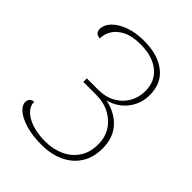

<svg xmlns="http://www.w3.org/2000/svg" viewBox="-207 -839 964 964"><g transform="rotate(45 275.0 -357.0)"><path d="M255 10Q190 10 143 -4Q96 -18 70.5 -39.5Q45 -61 45 -84Q45 -100 54 -108Q63 -116 76 -117Q76 -87 99.5 -64Q123 -41 163.5 -28Q204 -15 255 -15Q310 -15 355 -35Q400 -55 427.5 -95Q455 -135 455 -195Q455 -241 432.5 -278.5Q410 -316 368.5 -339Q327 -362 270 -362H180V-387H260Q313 -387 351.5 -408.5Q390 -430 411.5 -467Q433 -504 433 -551Q433 -619 384 -659Q335 -699 250 -699Q191 -699 154.5 -680.5Q118 -662 101 -634Q84 -606 84 -575Q50 -577 50 -608Q50 -638 75.5 -664.5Q101 -691 146 -707.5Q191 -724 250 -724Q348 -724 405.5 -679Q463 -634 463 -551Q463 -490 427 -443Q391 -396 330 -379V-378Q401 -363 443 -316Q485 -269 485 -195Q485 -129 455.5 -83.5Q426 -38 374 -14Q322 10 255 10Z"/></g></svg>

Font: Noto Serif Thin
Style: Regular
Weight: 100
Designer: Monotype Design Team
Foundry: Monotype Imaging Inc.
Version: Version 2.015